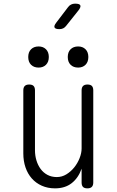

<svg xmlns="http://www.w3.org/2000/svg" viewBox="-20 -1024 640 1054"><path d="M428 -209V-528Q428 -544 436 -552Q444 -560 460 -560Q477 -560 484.5 -552Q492 -544 492 -528V-22Q492 -6 484 2Q476 10 460 10Q443 10 435.5 2Q428 -6 428 -22V-98Q410 -47 373.5 -18.5Q337 10 282 10Q242 10 209.5 -4.5Q177 -19 154.5 -44.5Q132 -70 120 -105Q108 -140 108 -182V-528Q108 -544 116 -552Q124 -560 140 -560Q157 -560 164.5 -552Q172 -544 172 -528V-199Q172 -170 180 -143.5Q188 -117 203 -96.5Q218 -76 240.5 -64Q263 -52 292 -52Q320 -52 344.5 -67Q369 -82 387.5 -105Q406 -128 417 -156Q428 -184 428 -209ZM409 -653Q383 -653 367.5 -668.5Q352 -684 352 -711Q352 -738 367.5 -753.5Q383 -769 409 -769Q434 -769 449.5 -753.5Q465 -738 465 -711Q465 -684 449.5 -668.5Q434 -653 409 -653ZM192 -653Q166 -653 150.5 -668.5Q135 -684 135 -711Q135 -738 150.5 -753.5Q166 -769 192 -769Q217 -769 232.5 -753.5Q248 -738 248 -711Q248 -684 232.5 -668.5Q217 -653 192 -653ZM306 -864Q284 -864 279.5 -873Q275 -882 289 -900L353 -984Q360 -994 370 -999Q380 -1004 392 -1004Q417 -1004 421 -994.5Q425 -985 410 -966L343 -882Q336 -873 327 -868.5Q318 -864 306 -864Z"/></svg>

Font: Maple Mono NL ExtraLight
Style: Regular
Weight: 275
Monospace: yes
Designer: subframe7536
Version: Version 7.000